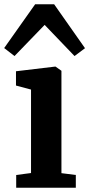

<svg xmlns="http://www.w3.org/2000/svg" viewBox="-38 -881 419 901"><path d="M38 0V-59.9L107.6 -69V-460.7L37 -479.6V-546.6L220.6 -568.5H222.6L250.3 -548.8V-68.4L317.8 -59.9V0ZM30.1 -618 -18.4 -655.5 127 -861.1H216L360.9 -654.8L311.7 -618L171.5 -764.2Z"/></svg>

Font: Merriweather Light
Style: Regular
Weight: 300
Designer: Eben Sorkin
Foundry: Eben Sorkin
Version: Version 2.100